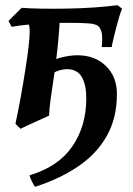

<svg xmlns="http://www.w3.org/2000/svg" viewBox="-20 -477 512 741"><path d="M169.4 -30.8Q163.1 -27.8 147.5 -20.8Q131.8 -13.7 113.8 -5.6Q95.7 2.4 80.6 9.8Q65.4 17.1 59.1 20L39.6 1Q50.3 -49.3 60.1 -103Q69.8 -156.7 77.6 -206.3Q85.4 -255.9 90.1 -295.2Q94.7 -334.5 94.7 -356.4Q94.7 -373.5 90.1 -386.2Q85.4 -398.9 74.7 -398.9L138.2 -433.1L210.9 -425.8Q210.9 -395.5 208 -357.4Q205.1 -319.3 200.9 -281.5Q196.8 -243.7 192.9 -213.9Q189.5 -188.5 184.3 -155.8Q179.2 -123 174.8 -90.1Q170.4 -57.1 169.4 -30.8ZM24.9 -373.5 12.7 -396 63.5 -446.8Q94.7 -444.3 141.4 -443.6Q188 -442.9 240.5 -443.8Q293 -444.8 343.5 -448.2Q394 -451.7 433.6 -457L451.2 -443.4Q446.8 -434.1 440.7 -414.1Q434.6 -394 428.5 -370.4Q422.4 -346.7 417.5 -326.2Q412.6 -305.7 411.1 -295.4H372.6Q377 -337.4 371.1 -356.2Q365.2 -375 352.3 -380.4Q339.4 -385.7 322.3 -386.7Q293.5 -388.7 254.4 -388.9Q215.3 -389.2 173.1 -387.5Q130.9 -385.7 92 -382.3Q53.2 -378.9 24.9 -373.5ZM115.2 244.1Q110.8 238.8 103.3 223.4Q95.7 208 93.8 199.7Q205.1 166.5 259 88.1Q313 9.8 313 -97.7Q313 -149.4 295.7 -179.7Q278.3 -210 238.8 -210Q200.7 -210 159.7 -178.7L161.6 -230Q184.1 -247.1 217.3 -255.4Q250.5 -263.7 278.8 -263.7Q346.7 -263.7 388.9 -222.2Q431.2 -180.7 431.2 -114.7Q431.2 -22 392.6 46.9Q354 115.7 283 164.3Q211.9 212.9 115.2 244.1Z"/></svg>

Font: Gentium Plus
Style: Bold Italic
Weight: 700
Italic angle: -8°
Designer: Victor Gaultney, Annie Olsen, Iska Routamaa, Becca Hirsbrunner
Foundry: SIL International
Version: Version 6.101